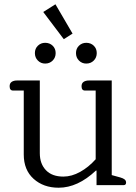

<svg xmlns="http://www.w3.org/2000/svg" viewBox="-20 -865 637 897"><path d="M182 -809 239 -845 319 -708 278 -682ZM143 -617Q143 -638 157 -651.5Q171 -665 191 -665Q212 -665 226 -651.5Q240 -638 240 -617Q240 -596 226 -582Q212 -568 191 -568Q171 -568 157 -582Q143 -596 143 -617ZM335 -617Q335 -638 349 -651.5Q363 -665 383 -665Q404 -665 418 -651.5Q432 -638 432 -617Q432 -596 418 -582Q404 -568 383 -568Q363 -568 349 -582Q335 -596 335 -617ZM91 -143V-442H41Q25 -442 25 -462Q25 -476 34.5 -482.5Q44 -489 60 -489H166V-149Q166 -100 194.5 -70Q223 -40 276 -40Q315 -40 354.5 -62Q394 -84 427 -121V-442H377Q361 -442 361 -462Q361 -476 370.5 -482.5Q380 -489 396 -489H502V-47L542 -36Q556 -32 562.5 -26.5Q569 -21 569 -12Q569 0 557 0H431V-68H428Q343 12 254 12Q183 12 137 -29.5Q91 -71 91 -143Z"/></svg>

Font: Maitree
Style: Regular
Weight: 400
Designer: CadsonDemak Team
Foundry: CadsonDemak
Version: Version 1.000